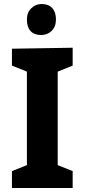

<svg xmlns="http://www.w3.org/2000/svg" viewBox="-20 -945 425 965"><path d="M40 -85 115.2 -115.2V-585L40 -615.2V-700.2L345.2 -705.1V-615.2L270 -585V-115.2L345.2 -85V0H40ZM189 -924.8Q224.1 -924.8 242.7 -904.3Q261.2 -883.8 261.2 -847.2Q261.2 -811 239.7 -790Q218.3 -769 187 -769Q151.9 -769 133.5 -789.1Q115.2 -809.1 115.2 -847.2Q115.2 -881.8 137.2 -903.3Q159.2 -924.8 189 -924.8Z"/></svg>

Font: Kadwa
Style: Bold
Weight: 700
Designer: Sol Matas
Foundry: Sol Matas
Version: Version 1.001;PS 001.000;hotconv 1.0.70;makeotf.lib2.5.58329